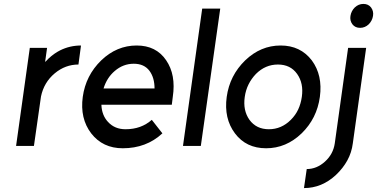

<svg xmlns="http://www.w3.org/2000/svg" viewBox="-20 -744 1923 979"><path d="M132 -500 62 0H153L189 -252Q204 -324 259 -370Q313 -415 380 -415L393 -512Q336 -512 286 -487Q256 -472 227 -445Q223 -441 219 -436.5Q215 -432 210 -428L220 -500Z M856 -210 861 -250Q878 -363 827 -437Q776 -512 677 -512Q575 -512 496 -436Q417 -359 402 -250Q387 -140 445 -64Q504 12 606 12Q726 12 808 -64L754 -133Q700 -85 620 -85Q565 -85 531 -122Q515 -139 506.5 -161Q498 -183 497 -210ZM662 -419Q715 -419 742 -383Q768 -348 768 -293H508Q525 -348 565 -382Q608 -419 662 -419Z M1011 -700 913 0H1004L1103 -700Z M1397 -415Q1461 -415 1495 -367Q1529 -319 1519 -250Q1514 -215 1500.5 -186Q1487 -157 1463 -133Q1415 -85 1351 -85Q1287 -85 1252 -133Q1218 -181 1228 -250Q1233 -285 1247.5 -314Q1262 -343 1285 -367Q1333 -415 1397 -415ZM1411 -512Q1309 -512 1230 -436Q1151 -359 1136 -250Q1121 -140 1178 -64Q1235 12 1337 12Q1439 12 1518 -64Q1596 -140 1611 -250Q1626 -360 1570 -436Q1512 -512 1411 -512Z M1755 -500 1687 -13Q1679 42 1637 80Q1595 118 1544 118L1530 215Q1621 215 1693 148Q1729 114 1751 74Q1773 34 1779 -13L1847 -500ZM1882 -663Q1886 -687 1872 -706Q1858 -724 1833 -724Q1808 -724 1789 -706Q1771 -688 1767 -663Q1763 -639 1777 -620Q1791 -602 1816 -602Q1841 -602 1860 -620Q1878 -638 1882 -663Z"/></svg>

Font: Unageo
Style: Medium-Italic
Weight: 500
Designer: Richard Sepsi
Foundry: Richard Sepsi
Version: Version 2.000